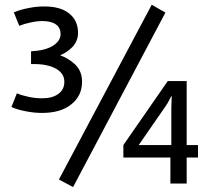

<svg xmlns="http://www.w3.org/2000/svg" viewBox="-20 -759 887 794"><path d="M798.8 -107.4Q798.8 -120.1 798.8 -159.2Q787.1 -159.2 752 -159.2Q752 -225.6 752 -423.8Q732.4 -423.8 673.8 -423.8Q627.9 -357.4 490.2 -159.2Q490.2 -146.5 490.2 -107.4Q539.1 -107.4 684.6 -107.4Q684.6 -80.1 684.6 0Q702.1 0 752 0Q752 -26.4 752 -107.4Q763.7 -107.4 798.8 -107.4ZM664.1 -707Q649.4 -714.8 607.4 -739.3Q511.7 -558.6 223.6 -16.6Q238.3 -8.8 282.2 14.6Q377.9 -165 664.1 -707ZM690.4 -361.3Q690.4 -361.3 689.5 -344.7Q688.5 -328.1 688.5 -309.6Q688.5 -259.8 688.5 -159.2Q654.3 -159.2 553.7 -159.2Q581.1 -198.2 663.1 -317.4Q673.8 -332 680.7 -346.7Q688.5 -361.3 688.5 -361.3Q688.5 -361.3 690.4 -361.3ZM319.3 -420.9Q319.3 -464.8 291 -492.2Q262.7 -518.6 230.5 -529.3Q230.5 -529.3 230.5 -531.2Q258.8 -543 281.2 -566.4Q302.7 -590.8 302.7 -623Q302.7 -672.9 267.6 -702.1Q231.4 -732.4 163.1 -732.4Q129.9 -732.4 97.7 -725.6Q65.4 -719.7 37.1 -708Q44.9 -689.5 59.6 -652.3Q82 -661.1 106.4 -666Q131.8 -671.9 155.3 -671.9Q191.4 -671.9 210.9 -658.2Q230.5 -644.5 230.5 -618.2Q230.5 -589.8 198.2 -569.3Q166 -549.8 108.4 -546.9Q108.4 -529.3 108.4 -494.1Q111.3 -494.1 121.1 -494.1Q177.7 -494.1 211.9 -474.6Q246.1 -455.1 246.1 -420.9Q246.1 -388.7 221.7 -371.1Q197.3 -352.5 154.3 -352.5Q126 -352.5 98.6 -358.4Q70.3 -364.3 49.8 -373Q42 -353.5 27.3 -316.4Q53.7 -304.7 86.9 -298.8Q120.1 -292 154.3 -292Q230.5 -292 274.4 -327.1Q319.3 -362.3 319.3 -420.9Z"/></svg>

Font: DaxlinePro-Medium
Style: Medium
Weight: 400
Designer: Hans Reichel
Version: Version 7.502; 2006